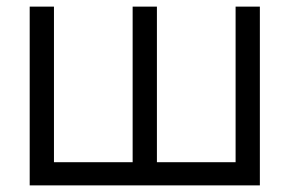

<svg xmlns="http://www.w3.org/2000/svg" viewBox="-20 -560 875 580"><path d="M69.7 -540H143V-70H380.7V-540H454V-70H691.7V-540H765V0H69.7Z"/></svg>

Font: Vela Sans GX ExtLt
Style: Regular
Weight: 200
Designer: Principal design: Mikhail Sharanda - project Manrope.
Design modification: Ravid Balaliev
Foundry: Mikhail Sharanda
Version: Version 1.001